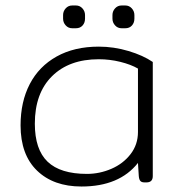

<svg xmlns="http://www.w3.org/2000/svg" viewBox="-20 -665 652 700"><path d="M210 -597V-610Q210 -624 219.5 -634.5Q229 -645 243 -645H257Q271 -645 280.5 -634.5Q290 -624 290 -610V-597Q290 -582 281 -572Q272 -562 257 -562H243Q229 -562 219.5 -572.5Q210 -583 210 -597ZM390 -597V-610Q390 -624 399.5 -634.5Q409 -645 423 -645H437Q451 -645 460.5 -634.5Q470 -624 470 -610V-597Q470 -582 461 -572Q452 -562 437 -562H423Q409 -562 399.5 -572.5Q390 -583 390 -597ZM55 -208Q55 -294 88.5 -358.5Q122 -423 186.5 -459Q251 -495 340 -495Q395 -495 448.5 -479Q502 -463 537 -439V-23Q537 0 514 0H507Q496 0 491.5 -5.5Q487 -11 486 -23L483 -71Q415 15 277 15Q175 15 115 -43Q55 -101 55 -208ZM483 -184V-415Q457 -430 418.5 -439.5Q380 -449 340 -449Q232 -449 169.5 -387Q107 -325 107 -214Q107 -120 153.5 -75.5Q200 -31 297 -31Q343 -31 386 -49.5Q429 -68 456 -103Q483 -138 483 -184Z"/></svg>

Font: Mitr ExtraLight
Style: Regular
Weight: 275
Designer: Thanarat Vachiruckul
Foundry: Cadson Demak Co.,Ltd.
Version: Version 1.001